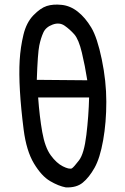

<svg xmlns="http://www.w3.org/2000/svg" viewBox="-20 -814 540 828"><path d="M263.7 -5.9Q232.4 -11.7 195.8 -33.2Q159.2 -54.7 126.5 -108.9Q93.8 -163.1 82 -254.9Q70.3 -346.7 65.9 -422.4Q61.5 -498 64.9 -554.7Q68.4 -611.3 81.1 -664.1Q93.8 -716.8 124 -748Q154.3 -779.3 181.6 -788.1Q209 -796.9 246.1 -793Q283.2 -789.1 315.4 -763.7Q347.7 -738.3 373.5 -695.3Q399.4 -652.3 418.9 -558.1Q438.5 -463.9 438.5 -375Q438.5 -286.1 424.8 -209Q411.1 -131.8 387.7 -90.3Q364.3 -48.8 336.9 -26.4Q309.6 -3.9 263.7 -5.9ZM290 -87.9Q298.8 -93.8 320.8 -122.6Q342.8 -151.4 352.5 -232.4Q362.3 -313.5 364.3 -393.6H144.5Q150.4 -311.5 162.1 -245.1Q173.8 -178.7 198.7 -144.5Q223.6 -110.4 251 -96.7Q278.3 -83 290 -87.9ZM356.4 -467.8Q346.7 -530.3 333 -587.4Q319.3 -644.5 300.3 -666Q281.2 -687.5 258.8 -703.1Q236.3 -718.8 207 -708Q177.7 -697.3 167 -673.8Q156.2 -650.4 149.4 -617.7Q142.6 -585 138.7 -469.7Z"/></svg>

Font: JasonHandwriting1
Style: Regular
Weight: 400
Version: Version 1.48.20